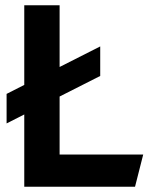

<svg xmlns="http://www.w3.org/2000/svg" viewBox="-20 -708 563 728"><path d="M360 -532V-420L206 -342V-122H523L492 0H72V-274L5 -240V-352L72 -386V-688H206V-454Z"/></svg>

Font: Techna Sans
Style: Regular
Weight: 400
Designer: Carl Enlund
Version: Version 1.003